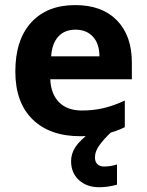

<svg xmlns="http://www.w3.org/2000/svg" viewBox="-20 -537 589 770"><path d="M282.7 -418Q238.8 -418 213.6 -390.1Q188.5 -362.3 185.1 -311H378.9Q378.4 -362.3 352.5 -390.1Q326.7 -418 282.7 -418ZM302.2 9.3Q179.7 9.3 110.6 -58.3Q41.5 -126 41.5 -250Q41.5 -377.4 105.2 -447Q168.9 -516.6 281.7 -516.6Q389.2 -516.6 449 -455.3Q508.8 -394 508.8 -286.1V-219.2H181.6Q184.1 -160.2 216.8 -127Q249.5 -93.8 308.6 -93.8Q354 -93.8 394.8 -103.3Q435.5 -112.8 480.5 -133.8V-26.9Q443.8 -8.8 402.6 0.2Q361.3 9.3 302.2 9.3ZM360.8 93.8Q360.8 112.8 371.1 121.8Q381.3 130.9 397.5 130.9Q422.4 130.9 449.2 122.6V203.6Q412.1 213.9 378.4 213.9Q327.6 213.9 296.4 185.1Q265.1 156.2 265.1 109.4Q265.1 79.1 282.5 52.5Q299.8 25.9 346.7 -9.3H428.2Q396.5 20.5 378.7 45.4Q360.8 70.3 360.8 93.8Z"/></svg>

Font: Bpm'online Open Sans
Style: Bold
Weight: 700
Foundry: Ascender Corporation
Version: Version 1.10